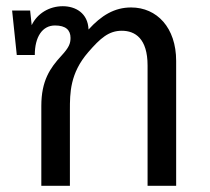

<svg xmlns="http://www.w3.org/2000/svg" viewBox="-20 -598 677 618"><path d="M34 -421H92C92 -479 116 -516 157 -516C192 -516 207 -501 207 -476C207 -458 202 -445 178 -419C141 -379 113 -338 113 -257V0H205V-244C205 -298 205 -362 264 -430C303 -475 330 -499 372 -499C415 -499 455 -474 455 -387V0H547V-402C547 -509 485 -574 402 -574C348 -574 306 -548 265 -503C263 -556 223 -578 182 -578C139 -578 100 -555 82 -517L77 -564H19Z"/></svg>

Font: FiraGO Unicode
Style: Regular
Weight: 400
Designer: bBox Type
Foundry: bBox Type GmbH
Version: Version 1.001;PS 001.001;hotconv 1.0.88;makeotf.lib2.5.64775